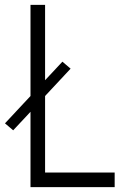

<svg xmlns="http://www.w3.org/2000/svg" viewBox="-28 -770 505 790"><path d="M157.5 -60H443.8V0H97.5V-310L26.2 -233.8L-7.5 -262.5L97.5 -375V-750H157.5V-440L228.8 -516.2L262.5 -487.5L157.5 -375Z"/></svg>

Font: Now Light
Style: Regular
Weight: 300
Designer: Alfredo Marco Pradil
Foundry: Alfredo Marco Pradil
Version: Version 1.002;PS 001.002;hotconv 1.0.88;makeotf.lib2.5.64775